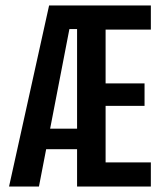

<svg xmlns="http://www.w3.org/2000/svg" viewBox="-20 -680 593 700"><path d="M13 0 159 -660H337L261 -574H233L122 0ZM104 -136V-211H338V-136ZM319 0V-88H530V0ZM261 0V-660H365V0ZM319 -294V-376H507V-294ZM319 -572V-660H530V-572Z"/></svg>

Font: Bricolage Grotesque 48pt Condensed Medium
Style: Regular
Weight: 500
Width: 3
Designer: Mathieu Triay
Foundry: Atelier Triay
Version: Version 1.001;gftools[0.9.33.dev8+g029e19f]